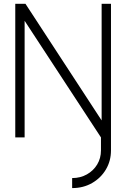

<svg xmlns="http://www.w3.org/2000/svg" viewBox="-20 -720 662 1006"><path d="M60 0V-700H113.5L512.5 -89V-700H561.5V0H509L109 -611V0ZM358 213Q401 213 435.2 193.8Q469.5 174.5 489.2 141.8Q509 109 509 68V-10.5H561.5V68Q561.5 123 535 167.8Q508.5 212.5 462.5 239Q416.5 265.5 358 265.5Z"/></svg>

Font: Urbanist ExtraLight
Style: Regular
Weight: 200
Designer: Corey Hu
Foundry: Corey Hu
Version: Version 1.330; ttfautohint (v1.8.4.7-5d5b)